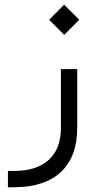

<svg xmlns="http://www.w3.org/2000/svg" viewBox="-20 -579 421 828"><path d="M191.9 -493.7 256.8 -558.6 321.8 -493.7 256.8 -428.7ZM41 158.2Q138.2 158.2 190.4 110.4Q242.7 62.5 242.7 -27.3V-280.8L313 -281.2V-27.3Q313 95.2 244.1 161.4Q175.3 227.5 42 228.5L14.2 229V158.2Z"/></svg>

Font: Shabnam Light WOL
Style: Light-WOL
Weight: 300
Foundry: DejaVu fonts team - Redesigned by Saber Rastikerdar - Based on Vazir font
Version: Version 5.0.0